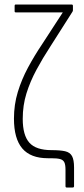

<svg xmlns="http://www.w3.org/2000/svg" viewBox="-20 -703 372 853"><path d="M276 130Q271 130 271 124V51Q271 28 265.5 17.5Q260 7 246.5 3.5Q233 0 207 0H193Q116 0 79 -43.5Q42 -87 42 -176Q42 -238 59 -294Q76 -350 104.5 -403Q133 -456 168 -508L259 -648H50Q45 -648 45 -653V-677Q45 -683 50 -683H298Q304 -683 304 -677V-658Q304 -654 302 -651L204 -497Q170 -445 142 -393Q114 -341 97.5 -288Q81 -235 81 -175Q81 -102 110.5 -69Q140 -36 209 -36Q248 -36 269.5 -31Q291 -26 300 -9.5Q309 7 309 41V124Q309 130 303 130Z"/></svg>

Font: Sofia Sans Condensed ExtraLight
Style: Regular
Weight: 250
Version: Version 4.100